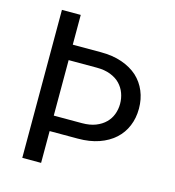

<svg xmlns="http://www.w3.org/2000/svg" viewBox="-106 -801 813 891"><g transform="rotate(15 300.0 -355.5)"><path d="M172.4 -710.9H82V0H172.4V-152.8H307.6Q364.7 -152.8 408.9 -168.2Q453.1 -183.6 483.9 -211.4Q514.2 -238.8 530 -276.9Q545.9 -314.9 545.9 -360.4Q545.9 -405.8 530 -443.8Q514.2 -481.9 483.9 -509.8Q453.1 -537.1 408.9 -552.5Q364.7 -567.9 307.6 -567.9H172.4ZM172.4 -493.7H307.6Q345.7 -493.7 373.8 -482.7Q401.9 -471.7 419.9 -453.1Q438 -434.1 446.8 -409.9Q455.6 -385.7 455.6 -359.4Q455.6 -333.5 446.8 -309.6Q438 -285.6 419.9 -267.6Q401.4 -249 373.5 -238Q345.7 -227.1 307.6 -227.1H172.4Z"/></g></svg>

Font: Roboto Mono
Style: Regular
Weight: 400
Monospace: yes
Designer: Google
Version: Version 3.000